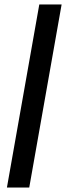

<svg xmlns="http://www.w3.org/2000/svg" viewBox="-20 -740 296 860"><path d="M11 100 156 -720H256L111 100Z"/></svg>

Font: DM Sans 20pt Medium
Style: Italic
Weight: 500
Italic angle: -10°
Version: Version 4.004;gftools[0.9.30]